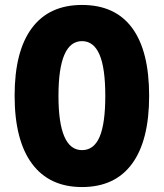

<svg xmlns="http://www.w3.org/2000/svg" viewBox="-20 -745 661 775"><path d="M582 -358Q582 -178 513 -84Q444 10 311 10Q179 10 109 -84.5Q39 -179 39 -359Q39 -538 108.5 -631.5Q178 -725 311 -725Q445 -725 513.5 -632Q582 -539 582 -358ZM216 -358Q216 -139 311 -139Q359 -139 382 -192.5Q405 -246 405 -358Q405 -471 381.5 -525Q358 -579 311 -579Q216 -579 216 -358Z"/></svg>

Font: Noto Sans ExtraCondensed Black
Style: Regular
Weight: 900
Width: 2
Designer: Monotype Design Team
Foundry: Monotype Imaging Inc.
Version: Version 2.013; ttfautohint (v1.8.4.7-5d5b)